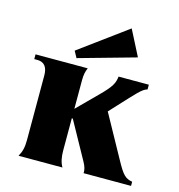

<svg xmlns="http://www.w3.org/2000/svg" viewBox="-110 -841 876 938"><g transform="rotate(15 328.5 -372.0)"><path d="M68 0H290C277 -23 272 -48 272 -84V-244H277L382 -54C394 -32 398 -17 397 0H637V-21C601 -27 587 -42 550 -110L433 -322L470 -362C542 -439 567 -470 593 -476V-500H440C436 -466 426 -446 374 -394L272 -292V-437C272 -464 276 -482 284 -500H20V-476H36C70 -476 88 -454 88 -412V-84C88 -48 82 -24 68 0ZM218 -534 507 -615 441 -744 200 -567Z"/></g></svg>

Font: Sinistre Bold
Style: Regular
Weight: 900
Designer: Jules Durand
Foundry: Collletttivo
Version: Version 69.420;Glyphs 3.2 (3217)